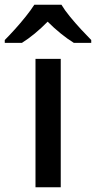

<svg xmlns="http://www.w3.org/2000/svg" viewBox="-66 -879 403 806"><path d="M189 -93H83V-632H189ZM192 -859Q205 -837 227.5 -809.5Q250 -782 274.5 -755.5Q299 -729 317 -711V-699H244Q218 -715 189.5 -738Q161 -761 134 -788Q80 -733 26 -699H-46V-711Q-27 -730 -3.5 -756Q20 -782 42 -809.5Q64 -837 78 -859Z"/></svg>

Font: Noto Sans Kannada UI Medium
Style: Regular
Weight: 500
Designer: Jelle Bosma - Monotype Design Team
Foundry: Monotype Imaging Inc.
Version: Version 2.005; ttfautohint (v1.8.4.7-5d5b)